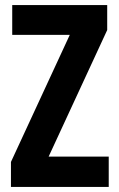

<svg xmlns="http://www.w3.org/2000/svg" viewBox="-20 -734 468 754"><path d="M23 0H407V-119H171L401 -616V-714H28V-597H254L23 -98Z"/></svg>

Font: Noto Sans Georgian ExtraCondensed Bold
Style: Regular
Weight: 700
Width: 2
Designer: Monotype Design Team, Akaki Razmadze
Foundry: Google LLC
Version: Version 2.005